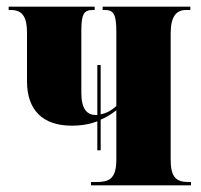

<svg xmlns="http://www.w3.org/2000/svg" viewBox="-20 -556 604 576"><path d="M253 0H553V-10H545C508 -10 492 -25 492 -77V-456C492 -508 510 -526 538 -526H551V-536H288V-526H295C320 -526 329 -514 329 -462V-238C314 -224 298 -216 282 -213V-361H272V-211C270 -211 269 -211 267 -211C242 -211 224 -228 224 -277V-464C224 -514 232 -526 258 -526H264V-536H6V-526H13C48 -526 61 -504 61 -458V-312C61 -226 108 -179 195 -179C226 -179 251 -184 272 -192V-105H282V-197C301 -205 316 -215 329 -225V-77C329 -18 306 -10 269 -10H253Z"/></svg>

Font: Noto Serif Display ExtraCondensed Black
Style: Regular
Weight: 900
Width: 2
Designer: Monotype Design Team
Foundry: Monotype Imaging Inc.
Version: Version 2.009